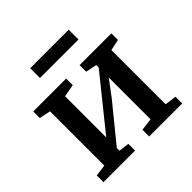

<svg xmlns="http://www.w3.org/2000/svg" viewBox="-187 -902 1068 1068"><g transform="rotate(-45 347.5 -368.0)"><path d="M37.5 0V-53L106 -62V-489L39.5 -502.5V-554.5H298.5V-502.5L224.5 -489V-165L292 -249L470 -470V-489L404 -502.5V-554.5H654V-502.5L588.5 -488.5V-62L657 -53V0H397V-53L470 -62V-390.5L398.5 -295.5L224.5 -82V-60.5L286 -53V0ZM500.5 -736.5V-659.5H197.5V-736.5Z"/></g></svg>

Font: Merriweather 20pt SemiBold
Style: Regular
Weight: 600
Version: Version 2.100